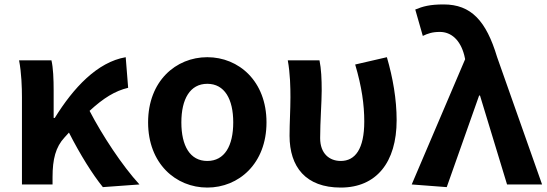

<svg xmlns="http://www.w3.org/2000/svg" viewBox="-20 -832 2469 866"><path d="M444 12 609 0C531 -85 441 -222 384 -332C447 -390 499 -422 558 -436L547 -574C419 -552 311 -436 227 -300H222V-423C222 -475 220 -526 212 -560H66C77 -503 79 -437 79 -393V0H217V-33C217 -114 231 -169 271 -212L291 -234C342 -134 397 -46 444 12Z M915 14C1057 14 1182 -94 1182 -280C1182 -466 1057 -574 915 -574C773 -574 648 -466 648 -280C648 -94 773 14 915 14ZM915 -106C837 -106 798 -174 798 -280C798 -385 837 -454 915 -454C993 -454 1032 -385 1032 -280C1032 -174 993 -106 915 -106Z M1517 14C1677 14 1769 -99 1769 -290C1769 -385 1752 -481 1725 -574L1582 -541C1612 -440 1623 -359 1623 -284C1623 -160 1582 -106 1517 -106C1466 -106 1424 -139 1424 -209C1424 -282 1431 -373 1431 -423C1431 -475 1429 -521 1421 -560H1278C1289 -499 1290 -437 1290 -393C1290 -335 1286 -278 1286 -220C1286 -79 1359 14 1517 14Z M1995 12 2141 -401H2145L2267 0H2425L2222 -575C2173 -738 2105 -812 1981 -812C1918 -812 1887 -803 1853 -789L1887 -670C1910 -681 1930 -688 1964 -688C2015 -688 2056 -652 2074 -583L2078 -565L1837 0Z"/></svg>

Font: Noto Sans Mono CJK TC
Style: Bold
Weight: 700
Designer: Ryoko NISHIZUKA 西塚涼子 (kana, bopomofo & ideographs); Paul D. Hunt (Latin, Greek & Cyrillic); Sandoll Communications 산돌커뮤니
Foundry: Adobe
Version: Version 2.004;hotconv 1.0.118;makeotfexe 2.5.65603